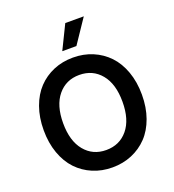

<svg xmlns="http://www.w3.org/2000/svg" viewBox="-168 -1090 1111 1228"><g transform="rotate(-20 387.0 -475.5)"><path d="M337.9 -798.8 417.5 -961.4H543.5L434.1 -798.8ZM696.3 -521Q721.7 -450.2 721.7 -363.8Q721.7 -277.3 696.3 -206.5Q670.9 -135.7 626 -88.6Q581.1 -41.5 520 -15.9Q459 9.8 387.2 9.8Q315.4 9.8 254.4 -15.9Q193.4 -41.5 148.7 -88.6Q104 -135.7 78.6 -206.5Q53.2 -277.3 53.2 -363.8Q53.2 -450.2 78.6 -521Q104 -591.8 148.7 -638.9Q193.4 -686 254.4 -711.7Q315.4 -737.3 387.2 -737.3Q459 -737.3 520 -711.7Q581.1 -686 626 -638.9Q670.9 -591.8 696.3 -521ZM387.2 -619.1Q296.4 -619.1 241 -552Q185.5 -484.9 185.5 -363.8Q185.5 -242.7 241 -175.5Q296.4 -108.4 387.2 -108.4Q478.5 -108.4 533.9 -175.3Q589.4 -242.2 589.4 -363.8Q589.4 -485.4 533.9 -552.2Q478.5 -619.1 387.2 -619.1Z"/></g></svg>

Font: Interop SemBd
Style: Regular
Weight: 600
Designer: Rasmus Andersson, Google, Jang Haemin
Foundry: jhaemin
Version: Version 1.007